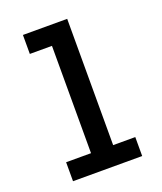

<svg xmlns="http://www.w3.org/2000/svg" viewBox="-136 -824 772 913"><g transform="rotate(-20 250.0 -367.5)"><path d="M75 0V-96H201V-639H89V-735H313V-96H425V0Z"/></g></svg>

Font: Iosevka Web
Style: Bold
Weight: 700
Monospace: yes
Designer: Belleve Invis
Foundry: Belleve Invis
Version: Version 28.0.3; ttfautohint (v1.8.3)